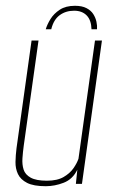

<svg xmlns="http://www.w3.org/2000/svg" viewBox="-20 -635 402 663"><path d="M239 -615Q263 -615 278.5 -607Q294 -599 302 -586.5Q310 -574 313 -560Q316 -546 315 -534H296Q295 -566 279 -582Q263 -598 236 -598Q207 -598 186 -582.5Q165 -567 157 -534H138Q143 -551 154.5 -569.5Q166 -588 186.5 -601.5Q207 -615 239 -615ZM138 8Q96 8 73.5 -3.5Q51 -15 42 -34Q33 -53 33.5 -76Q34 -99 37 -123L89 -495H113L62 -132Q59 -110 57.5 -88.5Q56 -67 61.5 -49.5Q67 -32 86 -21.5Q105 -11 142 -11Q178 -11 200 -24Q222 -37 234 -54.5Q246 -72 251 -87L308 -495H332L263 0H242L247 -49Q231 -16 200 -4Q169 8 138 8Z"/></svg>

Font: Alumni Sans Thin
Style: Italic
Weight: 100
Italic angle: -8°
Designer: Robert E. Leuschke
Foundry: Robert E. Leuschke
Version: Version 1.016